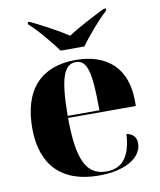

<svg xmlns="http://www.w3.org/2000/svg" viewBox="-86 -834 758 912"><g transform="rotate(-10 293.0 -378.0)"><path d="M241 -606H355C388 -651 444 -718 487 -756V-766H477C425 -741 343 -698 298 -668C253 -698 172 -741 120 -766H110V-756C153 -718 208 -651 241 -606ZM318 10C452 10 527 -44 527 -109C527 -138 511 -156 480 -162C473 -49 430 -3 356 -3C259 -3 221 -83 220 -285H547V-309C547 -468 454 -550 302 -550C138 -550 44 -454 44 -266C44 -91 136 10 318 10ZM373 -295H220C221 -479 246 -540 302 -540C357 -540 373 -479 373 -295Z"/></g></svg>

Font: Noto Serif Display ExtraBold
Style: Regular
Weight: 800
Designer: Monotype Design Team
Foundry: Monotype Imaging Inc.
Version: Version 2.009